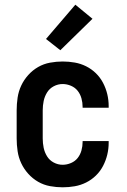

<svg xmlns="http://www.w3.org/2000/svg" viewBox="-20 -790 540 818"><path d="M247 8Q220 8 193 3Q166 -2 142.5 -15.5Q119 -29 100.5 -49.5Q82 -70 70.5 -94.5Q59 -119 55 -146Q51 -173 51 -200V-320Q51 -347 55 -374Q59 -401 70.5 -425.5Q82 -450 100.5 -470.5Q119 -491 142.5 -504.5Q166 -518 193 -523Q220 -528 247 -528Q273 -528 298.5 -523.5Q324 -519 347 -507.5Q370 -496 388.5 -478Q407 -460 419 -437Q431 -414 437 -389Q443 -364 443 -338V-331H332V-334Q332 -353 327 -371Q322 -389 311 -403Q300 -417 282.5 -424.5Q265 -432 247 -432Q227 -432 209 -422.5Q191 -413 180.5 -396Q170 -379 166 -359.5Q162 -340 162 -320V-200Q162 -180 166 -160.5Q170 -141 180.5 -124Q191 -107 209 -97.5Q227 -88 247 -88Q265 -88 282.5 -95.5Q300 -103 311 -117Q322 -131 327 -149Q332 -167 332 -186V-189H443V-182Q443 -156 437 -131Q431 -106 419 -83Q407 -60 388.5 -42Q370 -24 347 -12.5Q324 -1 298.5 3.5Q273 8 247 8ZM237 -576 176 -624 301 -770 374 -710Z"/></svg>

Font: Iosevka Fixed
Style: Bold
Weight: 700
Monospace: yes
Designer: Belleve Invis
Foundry: Belleve Invis
Version: Version 32.3.0